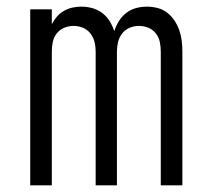

<svg xmlns="http://www.w3.org/2000/svg" viewBox="-20 -558 640 578"><path d="M71 0V-530H136V-485Q142 -497 151 -507.5Q160 -518 172 -525Q184 -532 197.5 -535Q211 -538 225 -538Q242 -538 258 -533.5Q274 -529 287.5 -519Q301 -509 310 -494.5Q319 -480 324 -464Q329 -480 338 -494.5Q347 -509 360 -519Q373 -529 389 -533.5Q405 -538 422 -538Q438 -538 454 -534Q470 -530 483 -520Q496 -510 505 -496.5Q514 -483 519.5 -467.5Q525 -452 527 -436Q529 -420 529 -403V0H464V-403Q464 -418 461 -432Q458 -446 449 -457.5Q440 -469 426.5 -474.5Q413 -480 398 -480Q384 -480 370.5 -474.5Q357 -469 348 -457.5Q339 -446 335.5 -432Q332 -418 332 -403V0H268V-403Q268 -418 264.5 -432Q261 -446 252 -457.5Q243 -469 229.5 -474.5Q216 -480 202 -480Q187 -480 173.5 -474.5Q160 -469 151 -457.5Q142 -446 139 -432Q136 -418 136 -403V0Z"/></svg>

Font: Iosevka Curly Light Extended
Style: Regular
Weight: 300
Width: 7
Monospace: yes
Designer: Belleve Invis
Foundry: Belleve Invis
Version: Version 11.1.0; ttfautohint (v1.8.3)